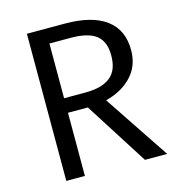

<svg xmlns="http://www.w3.org/2000/svg" viewBox="-105 -798 826 890"><g transform="rotate(-15 307.5 -353.0)"><path d="M379 -313.3 588.2 0H481.5L288.7 -303.1H193.3V0H104.1V-706.2H285.6Q416.4 -706.2 483.8 -655.9Q551.3 -605.6 551.3 -508.2Q551.3 -432.3 503.6 -382.3Q455.9 -332.3 379 -313.3ZM295.9 -635.4H193.3V-372.8H295.9Q374.9 -372.8 415.4 -404.9Q455.9 -436.9 455.9 -508.2Q455.9 -575.4 417.2 -605.4Q378.5 -635.4 295.9 -635.4Z"/></g></svg>

Font: Fira Code
Style: Regular
Weight: 400
Designer: Carrois Corporate, Edenspiekermann AG, Nikita Prokopov
Foundry: Carrois Corporate, Edenspiekermann AG, Nikita Prokopov
Version: Version 5.002